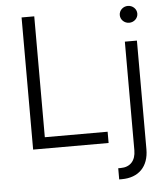

<svg xmlns="http://www.w3.org/2000/svg" viewBox="-61 -795 922 1053"><g transform="rotate(-5 399.5 -268.0)"><path d="M96.2 0H511.7V-62H166V-727.5H96.2ZM648.9 -545.9V52.2C648.9 109.9 617.7 142.6 565.9 142.6H552.2V204.1H566.9C659.7 204.1 715.3 147.5 715.3 52.2V-545.9ZM682.1 -647C708.5 -647 730.5 -667.5 730.5 -693.4C730.5 -719.2 708.5 -739.7 682.1 -739.7C655.8 -739.7 633.8 -719.2 633.8 -693.4C633.8 -667.5 655.8 -647 682.1 -647Z"/></g></svg>

Font: Raveo Light
Style: Regular
Weight: 300
Designer: Jakub Foglar, Rasmus Andersson (Inter)
Foundry: Jakubfoglar.com
Version: Version 1.100;Glyphs 3.2.3 (3260)